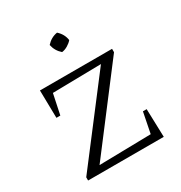

<svg xmlns="http://www.w3.org/2000/svg" viewBox="-172 -857 925 980"><g transform="rotate(-30 291.0 -366.5)"><path d="M64 0V-19L418 -482L132 -477L107 -358H84L81 -521H506V-501L154 -39L459 -45L483 -166H505L510 0ZM304 -733Q334 -706 339 -669Q328 -656 311 -646Q294 -636 277 -634Q248 -659 240 -697Q267 -727 304 -733Z"/></g></svg>

Font: Piazzolla SC Light
Style: Regular
Weight: 300
Designer: Juan Pablo del Peral
Foundry: Huerta Tipografica
Version: Version 1.330